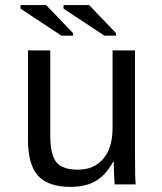

<svg xmlns="http://www.w3.org/2000/svg" viewBox="-20 -727 640 757"><path d="M178.2 -528.3V-193.4Q178.2 -117.2 202.1 -87.6Q226.1 -58.1 287.6 -58.1Q350.6 -58.1 387.2 -101.1Q423.8 -144 423.8 -222.2V-528.3H512.2V-112.8Q512.2 -20.5 515.1 0H432.1Q431.6 -2.4 431.2 -13.2Q430.7 -23.9 429.9 -37.8Q429.2 -51.8 428.2 -90.3H426.8Q396.5 -35.6 356.7 -12.9Q316.9 9.8 257.8 9.8Q170.9 9.8 130.6 -33.4Q90.3 -76.7 90.3 -176.3V-528.3ZM391.6 -586.4 230.5 -692.9V-707H331.5L437.5 -596.2V-586.4ZM222.2 -586.4 61 -692.9V-707H162.1L268.1 -596.2V-586.4Z"/></svg>

Font: Cousine
Style: Regular
Weight: 400
Monospace: yes
Designer: Steve Matteson
Foundry: Ascender Corporation
Version: Version 1.20